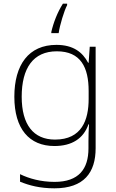

<svg xmlns="http://www.w3.org/2000/svg" viewBox="-20 -784 630 1044"><path d="M345 -756V-764H322C292 -717 270 -659 259 -610V-604H299C305 -647 329 -726 345 -756ZM287 -540C136 -540 58 -432 58 -258C58 -83 139 10 276 10C370 10 434 -30 461 -108H464C462 -74 461 -49 461 -15V23C461 134 409 205 277 205C202 205 138 187 89 163V204C138 224 196 240 276 240C437 240 500 154 500 22V-530H468L462 -443H459C429 -500 378 -540 287 -540ZM289 -505C419 -505 462 -418 462 -289V-246C462 -132 425 -25 279 -25C162 -25 98 -106 98 -258C98 -413 160 -505 289 -505Z"/></svg>

Font: Noto Sans Lao ExtraLight
Style: Regular
Weight: 200
Designer: Monotype Design Team
Foundry: Monotype Imaging Inc.
Version: Version 2.003